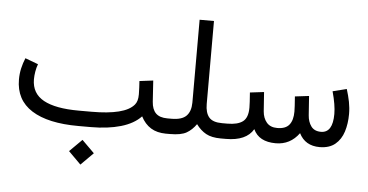

<svg xmlns="http://www.w3.org/2000/svg" viewBox="-56 -774 2110 1100"><g transform="rotate(5 998.5 -224.0)"><path d="M369.6 147.9 440.9 77.1 512.2 147.9 440.9 219.2ZM481 0H410.2Q234.9 0 141.4 -59.3Q47.9 -118.7 47.9 -236.3Q47.9 -269 54.9 -300.3Q62 -331.5 74.2 -360.4L148.9 -332.5Q141.1 -312 137.2 -288.6Q133.3 -265.1 133.3 -243.7Q133.8 -163.1 202.1 -125.5Q270.5 -87.9 405.3 -87.9H478.5Q572.8 -87.9 634.3 -103.3Q695.8 -118.7 722.7 -150.9Q731 -160.6 735.4 -175.3Q739.7 -189.9 739.7 -210.9Q739.7 -230.5 738.5 -249.8Q737.3 -269 736.3 -287.1L814.9 -296.9L822.8 -175.8Q825.7 -131.8 847.7 -109.9Q869.6 -87.9 914.6 -87.9H926.8V0H914.6Q862.3 0 826.9 -22Q791.5 -43.9 769.5 -86.9Q728 -43 654.1 -21.5Q580.1 0 481 0Z M1086.9 -69.8Q1063 -35.6 1031.7 -17.8Q1000.5 0 938 0H907.2V-87.9H939Q997.1 -87.9 1022.9 -113.5Q1048.8 -139.2 1049.3 -189.9V-667H1131.8V-189.9Q1131.8 -139.2 1153.6 -113.5Q1175.3 -87.9 1228.5 -87.9H1244.1V0H1229.5Q1176.3 0 1144 -17.8Q1111.8 -35.6 1086.9 -69.8Z M1797.4 -87.9Q1865.2 -87.9 1865.2 -196.3Q1865.2 -247.6 1843.8 -325.2L1923.8 -345.2Q1935.5 -308.1 1942.4 -273.2Q1949.2 -238.3 1949.2 -203.6Q1949.2 -147.9 1934.6 -101.8Q1919.9 -55.7 1886.7 -28.1Q1853.5 -0.5 1797.9 0Q1713.9 0 1679.2 -69.8Q1628.4 0 1544.9 0Q1447.8 0 1416 -69.8Q1375.5 0 1258.3 0H1224.6V-87.9H1259.3Q1318.8 -87.9 1348.1 -110.1Q1377.4 -132.3 1377.4 -189.9Q1377.4 -202.6 1376.2 -224.1Q1375 -245.6 1372.6 -276.9L1453.1 -286.6L1460.9 -176.3Q1463.9 -137.7 1484.9 -112.8Q1505.9 -87.9 1545.9 -87.9Q1594.2 -87.9 1615.2 -114.3Q1636.2 -140.6 1636.2 -189.9Q1636.2 -201.7 1635 -223.4Q1633.8 -245.1 1631.3 -276.9L1711.9 -286.6L1719.7 -176.3Q1722.2 -139.2 1740.7 -113.5Q1759.3 -87.9 1797.4 -87.9Z"/></g></svg>

Font: Vazir FD-WOL
Style: Regular-FD-WOL
Weight: 400
Designer: Saber Rastikerdar
Foundry: Saber Rastikerdar
Version: Version 30.1.0